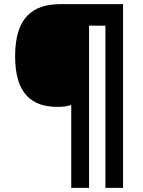

<svg xmlns="http://www.w3.org/2000/svg" viewBox="-20 -780 689 927"><path d="M574 127V-760H273C142 -760 53 -700 53 -509C53 -326 134 -264 258 -264C286 -264 304 -267 324 -273V127H410V-656H489V127Z"/></svg>

Font: Noto Sans Arabic UI XBd
Style: Regular
Weight: 800
Designer: Monotype Design Team, Nadine Chahine and Nizar Qandah
Foundry: Monotype Imaging Inc.
Version: Version 2.010